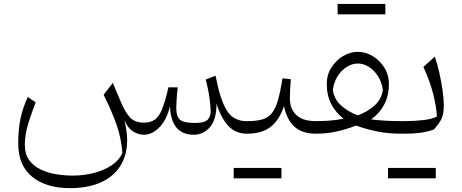

<svg xmlns="http://www.w3.org/2000/svg" viewBox="-20 -681 2353 978"><path d="M613.8 -67.9Q641.1 41.5 614.5 118.7Q587.9 195.8 516.4 236.6Q444.8 277.3 336.9 277.3Q214.4 277.3 143.6 219.2Q72.8 161.1 72.8 49.8Q72.8 -22 84.7 -77.9Q96.7 -133.8 121.6 -187L161.6 -159.7Q142.6 -110.8 124.5 -53.5Q106.4 3.9 106.4 56.6Q106.4 104.5 128.9 135Q151.4 165.5 187.5 182.6Q223.6 199.7 266.6 206.5Q309.6 213.4 350.6 213.4Q405.8 213.4 457.8 200.2Q509.8 187 548.8 160.9Q587.9 134.8 603.5 97.2Q597.7 24.4 574.5 -43.5Q551.3 -111.3 507.8 -198.2L554.7 -258.8L596.7 -159.2Q616.7 -111.3 641.4 -83.7Q666 -56.2 712.9 -56.2Q746.6 -56.2 768.3 -71.3Q790 -86.4 805.9 -125.5Q821.8 -164.6 837.9 -236.3H885.3Q883.8 -225.6 882.1 -206.3Q880.4 -187 879.2 -166.7Q877.9 -146.5 877.9 -132.8Q877.9 -86.4 897.5 -70.6Q917 -54.7 973.1 -54.7Q1021 -54.7 1037.1 -70.6Q1053.2 -86.4 1053.2 -115.2Q1053.2 -132.8 1047.6 -177.7Q1042 -222.7 1027.8 -275.9L1078.1 -295.4Q1099.6 -179.7 1133.1 -121.8Q1166.5 -64 1235.8 -64H1239.3V0H1237.8Q1180.2 0 1142.8 -40Q1105.5 -80.1 1083 -152.8Q1083 -71.8 1049.1 -33.2Q1015.1 5.4 967.8 5.4Q851.1 5.4 845.7 -140.6Q830.6 -72.8 793 -33.7Q755.4 5.4 713.4 5.4Q685.5 5.4 658.9 -10.7Q632.3 -26.9 613.8 -67.9Z M1170.4 227.5V174.3H1413.6V227.5ZM1239.3 0Q1224.6 0 1224.6 -30.8V-33.2Q1224.6 -64 1239.3 -64Q1285.6 -64 1315.7 -72.5Q1345.7 -81.1 1364.5 -104.2Q1383.3 -127.4 1395.8 -170.4Q1408.2 -213.4 1418.9 -282.2L1461.4 -277.3Q1459 -248.5 1457.8 -223.9Q1456.5 -199.2 1456.5 -179.7Q1456.5 -126 1489.7 -95Q1522.9 -64 1588.4 -64H1588.9V0H1588.4Q1520 0 1480.7 -34.9Q1441.4 -69.8 1426.3 -140.6Q1404.3 -71.3 1359.6 -35.6Q1314.9 0 1239.3 0Z M1802.7 -417Q1841.3 -417 1877.4 -395.8Q1913.6 -374.5 1937.3 -337.4Q1960.9 -300.3 1960.9 -252.9Q1960.9 -192.9 1937 -148.2Q1913.1 -103.5 1870.6 -72.8Q1938 -64 2024.9 -64H2025.4V0H2024.9Q1957 0 1900.1 -11.7Q1843.3 -23.4 1793.9 -41.5Q1745.1 -22.5 1695.1 -11.2Q1645 0 1588.9 0Q1574.2 0 1574.2 -30.8V-33.2Q1574.2 -64 1588.9 -64Q1624.5 -64 1660.6 -66.7Q1696.8 -69.3 1730 -76.7Q1689.9 -107.4 1667.2 -151.1Q1644.5 -194.8 1644.5 -252.9Q1644.5 -300.3 1668.2 -337.4Q1691.9 -374.5 1728.3 -395.8Q1764.6 -417 1802.7 -417ZM1802.7 -357.4Q1773.9 -357.4 1746.8 -340.6Q1719.7 -323.7 1700.4 -293.7Q1681.2 -263.7 1675.3 -224.1Q1681.6 -176.3 1716.8 -144.3Q1752 -112.3 1802.7 -93.3Q1853.5 -112.3 1888.7 -144.3Q1923.8 -176.3 1930.2 -224.1Q1924.3 -263.7 1905 -293.7Q1885.7 -323.7 1858.6 -340.6Q1831.5 -357.4 1802.7 -357.4ZM1699.7 -607.9V-661.1H1942.9V-607.9Z M1956.5 227.5V174.3H2199.7V227.5ZM2025.4 0Q2010.7 0 2010.7 -30.8V-33.2Q2010.7 -64 2025.4 -64H2039.6Q2090.3 -64 2136.5 -69.3Q2182.6 -74.7 2205.6 -87.4Q2202.6 -138.2 2187 -200.9Q2171.4 -263.7 2136.7 -340.3L2194.8 -392.1Q2207 -358.4 2217.5 -311.8Q2228 -265.1 2234.4 -220.2Q2240.7 -175.3 2240.7 -146.5Q2240.7 -103.5 2230 -78.6Q2219.2 -53.7 2189.9 -21Q2153.8 -8.8 2119.9 -4.4Q2085.9 0 2037.1 0Z"/></svg>

Font: Pinar-DS3-FD Light
Style: Regular
Weight: 300
Designer: Amin Abedi
Version: Version 3.000